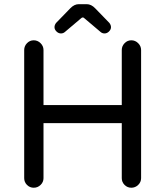

<svg xmlns="http://www.w3.org/2000/svg" viewBox="-20 -877 777 903"><path d="M236.3 -749Q236.3 -759.8 244.1 -769.5L310.5 -837.9Q329.1 -857.4 350.6 -857.4H387.7Q409.2 -857.4 427.7 -837.9L494.1 -769.5Q502 -759.8 502 -749Q502 -738.3 492.7 -729Q483.4 -719.7 471.7 -719.7Q460.9 -719.7 453.1 -726.6L377 -791Q374 -794.9 369.1 -794.9Q365.2 -794.9 361.3 -791L285.2 -726.6Q277.3 -719.7 266.6 -719.7Q254.9 -719.7 245.6 -729Q236.3 -738.3 236.3 -749ZM93.8 -39.1V-641.6Q93.8 -660.2 106.9 -673.8Q120.1 -687.5 138.7 -687.5Q157.2 -687.5 170.9 -673.8Q184.6 -660.2 184.6 -641.6V-382.8H552.7V-641.6Q552.7 -660.2 565.9 -673.8Q579.1 -687.5 597.7 -687.5Q616.2 -687.5 629.9 -673.8Q643.6 -660.2 643.6 -641.6V-39.1Q643.6 -20.5 629.9 -7.3Q616.2 5.9 597.7 5.9Q579.1 5.9 565.9 -7.3Q552.7 -20.5 552.7 -39.1V-297.9H184.6V-39.1Q184.6 -20.5 170.9 -7.3Q157.2 5.9 138.7 5.9Q120.1 5.9 106.9 -7.3Q93.8 -20.5 93.8 -39.1Z"/></svg>

Font: jf-openhuninn-1.0
Style: Regular
Weight: 400
Designer: [Kosugi Maru]
      Designed by Motoya company      

      [Varela Round]
      Joe Prince(Latin component); Avraham Co
Foundry: justfont CO.,LTD.
Version: 1.0